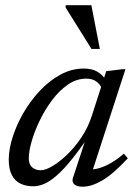

<svg xmlns="http://www.w3.org/2000/svg" viewBox="-20 -694 518 724"><path d="M255.5 -24.5 309.5 -189H320.5Q281.5 -131 250.5 -92.8Q219.5 -54.5 194 -32.2Q168.5 -10 147 -0.8Q125.5 8.5 105.5 8.5Q77.5 8.5 56.8 -1.8Q36 -12 24.5 -34.2Q13 -56.5 13 -92Q13 -130.5 27.5 -176.5Q42 -222.5 68.2 -268Q94.5 -313.5 130 -351.5Q165.5 -389.5 207.8 -412.5Q250 -435.5 296 -435.5Q326.5 -435.5 346.5 -424Q366.5 -412.5 381.5 -389.5L363 -362Q357.5 -376.5 342.8 -387Q328 -397.5 305.5 -397.5Q268.5 -397.5 236 -375Q203.5 -352.5 176.5 -316.5Q149.5 -280.5 129.8 -239.5Q110 -198.5 99.2 -160.5Q88.5 -122.5 88.5 -97Q88.5 -74.5 101.2 -63.2Q114 -52 133.5 -52Q151.5 -52 178 -67.8Q204.5 -83.5 233.2 -111Q262 -138.5 286.8 -175.5Q311.5 -212.5 325.5 -255L380.5 -425.5L441 -433H453L324 -35.5L314.5 -56Q331.5 -53.5 353.5 -59.8Q375.5 -66 399.8 -80.2Q424 -94.5 447 -114.5L462 -97Q406 -37 365.5 -13.5Q325 10 292 10Q269.5 10 259.8 0.8Q250 -8.5 255.5 -24.5ZM356.5 -509.5H325L227.5 -665.5V-674.5H324.5Z"/></svg>

Font: Newsreader 17pt
Style: Italic
Weight: 400
Italic angle: -17°
Version: Version 1.003